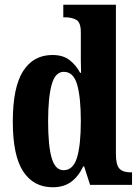

<svg xmlns="http://www.w3.org/2000/svg" viewBox="-20 -780 590 810"><path d="M202 10Q122 10 78 -56.5Q34 -123 34 -267Q34 -412 77.5 -480Q121 -548 201 -548Q246 -548 273.5 -526.5Q301 -505 318 -473H322Q321 -495 321 -524.5Q321 -554 321 -583V-644Q321 -686 301.5 -696.5Q282 -707 255 -707H247V-760H469V-130Q469 -84 484 -68.5Q499 -53 529 -53H537V0H360L335 -78H331Q312 -37 281 -13.5Q250 10 202 10ZM248 -62Q289 -62 305 -115.5Q321 -169 321 -269Q321 -369 305.5 -423Q290 -477 249 -477Q213 -477 198 -423Q183 -369 183 -268Q183 -165 198 -113.5Q213 -62 248 -62Z"/></svg>

Font: Noto Serif Ethiopic ExtraCondensed ExtraBold
Style: Regular
Weight: 800
Width: 2
Designer: Monotype Design Team
Foundry: Monotype Imaging Inc.
Version: Version 2.102; ttfautohint (v1.8.4.7-5d5b)